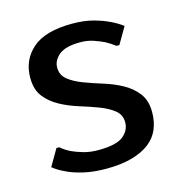

<svg xmlns="http://www.w3.org/2000/svg" viewBox="-84 -585 628 670"><g transform="rotate(-15 230.0 -250.0)"><path d="M220 10Q175 10 140 2Q105 -6 82 -17Q55 -29 35 -45L70 -105H80Q95 -92 115 -82Q132 -74 156 -67Q180 -60 210 -60Q274 -60 299.5 -80Q325 -100 325 -130Q325 -157 304.5 -173.5Q284 -190 252.5 -202Q221 -214 185 -225Q149 -236 117.5 -253Q86 -270 65.5 -296Q45 -322 45 -365Q45 -429 91 -469.5Q137 -510 235 -510Q277 -510 309 -501.5Q341 -493 364 -482Q390 -470 410 -455L375 -395H365Q349 -407 331 -417Q315 -425 293 -432.5Q271 -440 245 -440Q192 -440 168.5 -420.5Q145 -401 145 -375Q145 -348 165.5 -331.5Q186 -315 217.5 -303Q249 -291 285 -280Q321 -269 352.5 -252Q384 -235 404.5 -208.5Q425 -182 425 -140Q425 -106 413.5 -78.5Q402 -51 377 -31.5Q352 -12 313 -1Q274 10 220 10Z"/></g></svg>

Font: Scada
Style: Regular
Weight: 400
Designer: Jovanny Lemonad
Foundry: Jovanny Lemonad
Version: Version 3.005; ttfautohint (v0.91) -l 8 -r 50 -G 200 -x 0 -w